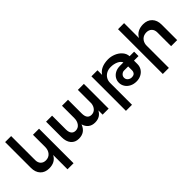

<svg xmlns="http://www.w3.org/2000/svg" viewBox="84 -1740 2934 2934"><g transform="rotate(-45 1551.0 -273.0)"><path d="M582 -535V211H451V-99Q397 5 265 5Q175 5 123 -50Q71 -105 71 -200V-757H201V-238Q201 -182 232 -150Q263 -118 316 -118Q378 -119 414.5 -162Q451 -205 451 -271V-535Z M1551 -535V0H1421V-92Q1371 5 1255 5Q1191 5 1148 -28.5Q1105 -62 1088 -123Q1041 5 907 5Q826 5 780 -50Q734 -105 734 -200V-535H864V-238Q864 -180 887.5 -148.5Q911 -117 958 -117Q1013 -118 1045.5 -161Q1078 -204 1078 -271V-535H1208V-238Q1208 -117 1302 -117Q1351 -118 1382.5 -152Q1414 -186 1421 -240V-535Z M2442 -245H2344V-170Q2344 -118 2317.5 -77Q2291 -36 2246 -13.5Q2201 9 2147 9Q2087 9 2040 -15Q1993 -39 1967 -80Q1941 -121 1941 -169Q1941 -216 1965 -255Q1989 -294 2033 -317Q2077 -340 2134 -340H2210Q2193 -381 2140.5 -404.5Q2088 -428 2023 -428Q1969 -428 1928.5 -405.5Q1888 -383 1866.5 -345.5Q1845 -308 1845 -263V211H1714V-535H1845V-435Q1911 -538 2078 -540Q2140 -540 2200.5 -515Q2261 -490 2301 -444Q2341 -398 2344 -340H2442ZM2129 -245Q2100 -245 2075.5 -222.5Q2051 -200 2051 -167Q2051 -132 2077.5 -109.5Q2104 -87 2139 -87Q2183 -87 2201 -110Q2219 -133 2218 -166V-245Z M3032 -334V0H2901V-296Q2901 -352 2869 -384.5Q2837 -417 2782 -417Q2722 -416 2685 -379.5Q2648 -343 2642 -284V211H2511V-757H2642V-435Q2697 -538 2834 -540Q2926 -540 2979 -484.5Q3032 -429 3032 -334Z"/></g></svg>

Font: Montserrat arm2 Medium
Style: Regular
Weight: 500
Designer: Julieta Ulanovsky
Foundry: Julieta Ulanovsky
Version: Version 6.000